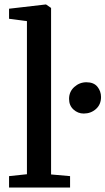

<svg xmlns="http://www.w3.org/2000/svg" viewBox="-20 -839 472 859"><path d="M100.5 -59.5V-744.5L20.5 -755V-800L184.5 -819H186L208.5 -803.5V-58.5L293.5 -51V0H20.5V-51ZM354.5 -331Q328.5 -331 308.8 -349Q289 -367 289 -396.5Q289 -429 312.5 -450Q336 -471 366.5 -471Q399.5 -471 415.8 -451Q432 -431 432 -405Q432 -371.5 409.2 -351.2Q386.5 -331 354.5 -331Z"/></svg>

Font: Merriweather Medium
Style: Regular
Weight: 500
Version: Version 2.100